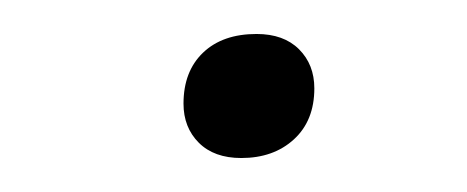

<svg xmlns="http://www.w3.org/2000/svg" viewBox="-20 -342 275 113"><path d="M122 -249Q106 -249 97 -258Q88 -267 88 -281Q88 -300 99.5 -311Q111 -322 131 -322Q147 -322 156 -313Q165 -304 165 -290Q165 -271 153 -260Q141 -249 122 -249Z"/></svg>

Font: Gantari Light
Style: Italic
Weight: 300
Italic angle: -10°
Version: Version 1.000